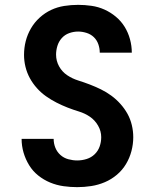

<svg xmlns="http://www.w3.org/2000/svg" viewBox="-20 -763 640 791"><path d="M298 8Q270 8 241.5 4Q213 0 186.5 -11Q160 -22 137.5 -40Q115 -58 100 -82.5Q85 -107 77 -134.5Q69 -162 69 -191Q69 -191 69 -191Q69 -191 69 -191H201Q201 -191 201 -191Q201 -191 201 -191Q201 -172 208 -154.5Q215 -137 229 -124.5Q243 -112 261.5 -107Q280 -102 298 -102Q318 -102 337 -108Q356 -114 370 -127.5Q384 -141 390.5 -159.5Q397 -178 397 -198Q397 -223 384 -245.5Q371 -268 350.5 -282Q330 -296 305.5 -303.5Q281 -311 258 -320Q235 -329 212.5 -340.5Q190 -352 169.5 -366.5Q149 -381 132 -400Q115 -419 103 -441Q91 -463 85 -487.5Q79 -512 79 -537Q79 -566 86 -593.5Q93 -621 107.5 -646Q122 -671 143.5 -690.5Q165 -710 190.5 -722Q216 -734 244.5 -738.5Q273 -743 302 -743Q329 -743 357 -739Q385 -735 410.5 -723.5Q436 -712 457.5 -694Q479 -676 493.5 -652.5Q508 -629 515.5 -601.5Q523 -574 523 -546Q523 -546 523 -546Q523 -546 523 -546H391Q391 -546 391 -546Q391 -546 391 -546Q391 -546 391 -546Q391 -546 391 -546Q391 -564 385 -581Q379 -598 366.5 -610Q354 -622 336.5 -627.5Q319 -633 302 -633Q283 -633 265 -626.5Q247 -620 234.5 -606Q222 -592 216.5 -574Q211 -556 211 -538Q211 -512 223.5 -489.5Q236 -467 257 -453Q278 -439 302 -431.5Q326 -424 349.5 -415Q373 -406 395.5 -395Q418 -384 438.5 -369Q459 -354 476 -335Q493 -316 505 -294.5Q517 -273 523 -248Q529 -223 529 -198Q529 -169 521.5 -140.5Q514 -112 499 -87Q484 -62 461.5 -43Q439 -24 412 -12.5Q385 -1 356 3.5Q327 8 298 8Z"/></svg>

Font: Iosevka Curly XBdEx
Style: Regular
Weight: 800
Width: 7
Monospace: yes
Designer: Belleve Invis
Foundry: Belleve Invis
Version: Version 11.1.0; ttfautohint (v1.8.3)